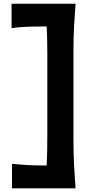

<svg xmlns="http://www.w3.org/2000/svg" viewBox="-20 -875 501 1030"><path d="M44.4 135.3V3.9Q80.1 7.3 119.9 10Q159.7 12.7 214.4 12.7H230.5Q232.4 -27.3 233.2 -67.9Q233.9 -108.4 233.9 -154.8V-570.3Q233.9 -615.2 233.2 -654.8Q232.4 -694.3 230.5 -732.9H205.6Q160.6 -732.9 120.1 -731.2Q79.6 -729.5 42 -724.1V-855H385.3Q380.4 -791.5 377.2 -731.7Q374 -671.9 374 -597.7V-128.9Q374 -53.2 377.2 8.3Q380.4 69.8 385.3 135.3Z"/></svg>

Font: Pinar Bold
Style: Regular
Weight: 700
Designer: Amin Abedi
Version: Version 3.000